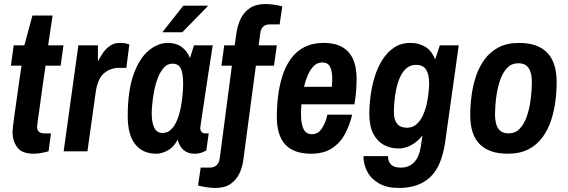

<svg xmlns="http://www.w3.org/2000/svg" viewBox="-20 -751 2819 953"><path d="M148 12Q88 12 65 -20.5Q42 -53 42 -96Q42 -102 45 -128.5Q48 -155 53.5 -192.5Q59 -230 64.5 -270Q70 -310 75 -345.5Q80 -381 83.5 -403Q87 -425 87 -425H34L48 -526H101L141 -674H241L219 -526H295L281 -425H206Q206 -425 203 -403.5Q200 -382 195 -348.5Q190 -315 185 -277Q180 -239 175 -204.5Q170 -170 167 -147Q164 -124 164 -122Q164 -89 200 -89H233L221 0Q208 4 186.5 8Q165 12 148 12Z M296 0 369 -526H466V-446Q477 -468 491.5 -489Q506 -510 526.5 -524Q547 -538 574 -538Q597 -538 609.5 -534Q622 -530 622 -530L607 -414H569Q530 -414 497.5 -388.5Q465 -363 455 -293L414 0Z M756 12Q689 12 651.5 -34.5Q614 -81 614 -174Q614 -301 643 -381.5Q672 -462 718 -500Q764 -538 813 -538Q854 -538 881.5 -518Q909 -498 923 -463L943 -526H1036Q1036 -526 1032.5 -504.5Q1029 -483 1023.5 -447Q1018 -411 1011.5 -368.5Q1005 -326 998.5 -282.5Q992 -239 986.5 -202.5Q981 -166 977.5 -142.5Q974 -119 974 -117Q974 -102 981 -95.5Q988 -89 998 -89H1016L1004 -4Q995 1 980.5 6.5Q966 12 945 12Q912 12 891 -6.5Q870 -25 862 -58Q843 -21 813 -4.5Q783 12 756 12ZM787 -91Q812 -91 830 -109Q848 -127 859.5 -156Q871 -185 877.5 -218.5Q884 -252 886.5 -284Q889 -316 889 -338Q889 -384 878 -409.5Q867 -435 836 -435Q811 -435 793.5 -415.5Q776 -396 764 -365.5Q752 -335 745.5 -301Q739 -267 736 -237Q733 -207 733 -190Q733 -142 746 -116.5Q759 -91 787 -91ZM786 -591 890 -723H1010L1011 -720L885 -591Z M1049 182Q1027 182 1002.5 178Q978 174 963 170L976 81H1020Q1065 81 1071 33L1131 -425H1079L1093 -526H1145L1154 -590Q1159 -625 1174.5 -657.5Q1190 -690 1220 -710.5Q1250 -731 1297 -731Q1317 -731 1342 -727.5Q1367 -724 1381 -719L1368 -630H1320Q1278 -630 1272 -587L1264 -526H1354L1340 -425H1250L1188 41Q1184 76 1169 108.5Q1154 141 1125 161.5Q1096 182 1049 182Z M1524 12Q1439 12 1396.5 -33Q1354 -78 1354 -172Q1354 -224 1360.5 -276Q1367 -328 1382 -375Q1397 -422 1423.5 -459Q1450 -496 1490.5 -517Q1531 -538 1587 -538Q1668 -538 1709 -493.5Q1750 -449 1750 -359Q1750 -330 1747.5 -297.5Q1745 -265 1739 -233H1476Q1475 -217 1474.5 -204.5Q1474 -192 1474 -187Q1474 -136 1486.5 -110.5Q1499 -85 1529 -85Q1559 -85 1578 -114Q1597 -143 1605 -182H1728Q1716 -130 1692 -85.5Q1668 -41 1627 -14.5Q1586 12 1524 12ZM1489 -320H1627Q1629 -342 1629 -348.5Q1629 -355 1629 -359Q1629 -399 1618 -420Q1607 -441 1580 -441Q1555 -441 1537.5 -423.5Q1520 -406 1508 -378.5Q1496 -351 1489 -320Z M1961 182Q1901 182 1862 160Q1823 138 1803.5 102Q1784 66 1784 24H1906Q1906 51 1921 66Q1936 81 1969 81Q2010 81 2035.5 54.5Q2061 28 2069 -25L2077 -79Q2056 -51 2024.5 -32.5Q1993 -14 1958 -14Q1918 -14 1885 -32Q1852 -50 1832.5 -88Q1813 -126 1813 -187Q1813 -226 1819 -273Q1825 -320 1839 -367Q1853 -414 1877 -452.5Q1901 -491 1935.5 -514.5Q1970 -538 2018 -538Q2059 -538 2091 -518.5Q2123 -499 2140 -456L2163 -526H2257L2190 -49Q2173 74 2115.5 128Q2058 182 1961 182ZM2000 -117Q2027 -117 2046 -133Q2065 -149 2077.5 -175Q2090 -201 2097 -231Q2104 -261 2107 -289.5Q2110 -318 2110 -338Q2110 -382 2095 -405.5Q2080 -429 2045 -429Q2016 -429 1996.5 -411.5Q1977 -394 1965 -366.5Q1953 -339 1946.5 -307.5Q1940 -276 1937.5 -246Q1935 -216 1935 -196Q1935 -117 2000 -117Z M2500 12Q2409 12 2361.5 -35Q2314 -82 2314 -180Q2314 -226 2320.5 -276Q2327 -326 2342.5 -372.5Q2358 -419 2385.5 -456.5Q2413 -494 2455 -516Q2497 -538 2557 -538Q2649 -538 2696 -489.5Q2743 -441 2743 -343Q2743 -297 2736.5 -247Q2730 -197 2714.5 -151Q2699 -105 2671.5 -68Q2644 -31 2602 -9.5Q2560 12 2500 12ZM2504 -89Q2537 -89 2558.5 -111Q2580 -133 2592.5 -167Q2605 -201 2611 -237.5Q2617 -274 2618.5 -303Q2620 -332 2620 -343Q2620 -389 2604 -413Q2588 -437 2553 -437Q2520 -437 2498.5 -415Q2477 -393 2464.5 -359Q2452 -325 2446 -288.5Q2440 -252 2438.5 -223Q2437 -194 2437 -183Q2437 -137 2453 -113Q2469 -89 2504 -89Z"/></svg>

Font: Archivo Narrow
Style: Bold Italic
Weight: 700
Italic angle: -8°
Designer: Hector Gatti
Foundry: Omnibus-Type
Version: Version 3.002